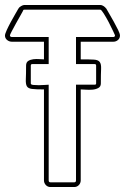

<svg xmlns="http://www.w3.org/2000/svg" viewBox="-58 -753 503 773"><path d="M66 -417Q66 -412 76 -411Q86 -410 98.5 -410Q111 -410 122.5 -411Q134 -412 138 -412V-27Q138 -19 145 -19H241Q248 -19 248 -27V-412H323Q329 -412 329 -417V-489Q329 -495 323 -495H248V-604H398Q405 -604 405 -611Q405 -611 397.5 -627.5Q390 -644 380 -663Q370 -682 360 -698Q350 -714 346 -714H40Q35 -714 35 -710Q33 -706 24.5 -691Q16 -676 6.5 -659Q-3 -642 -10.5 -627.5Q-18 -613 -18 -611Q-18 -604 -10 -604H138V-495H72Q66 -495 66 -489ZM47 -489Q47 -502 55.5 -507.5Q64 -513 76 -514.5Q88 -516 100 -515Q112 -514 119 -514V-585H-10Q-21 -585 -29.5 -592Q-38 -599 -38 -610Q-38 -616 -31 -631.5Q-24 -647 -14.5 -664.5Q-5 -682 4 -697.5Q13 -713 17 -720V-719Q19 -724 27 -728.5Q35 -733 40 -733H346Q352 -733 359 -728.5Q366 -724 369 -719V-720Q373 -713 382 -697.5Q391 -682 400.5 -665Q410 -648 417.5 -632.5Q425 -617 425 -610Q425 -599 417 -592Q409 -585 398 -585H267V-514Q303 -514 320 -513Q337 -512 343.5 -503.5Q350 -495 349 -475Q348 -455 348 -417Q348 -404 337.5 -398.5Q327 -393 313.5 -392Q300 -391 286.5 -392Q273 -393 267 -393V-27Q267 -16 259.5 -8Q252 0 241 0H145Q134 0 126.5 -8Q119 -16 119 -27V-393Q86 -393 70.5 -395Q55 -397 50 -406Q45 -415 46 -434.5Q47 -454 47 -489Z"/></svg>

Font: RonaldsonGothicLicht
Style: Regular
Weight: 400
Designer: Mr. Robertson for MacKellar, Smiths & Jordan Co. Philadelphia
Foundry: CAT-Fonts Peter Wiegel
Version: 1.000